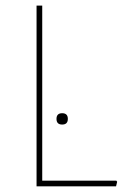

<svg xmlns="http://www.w3.org/2000/svg" viewBox="-20 -657 438 677"><path d="M389.2 0H108.9V-637.2H128.9V-20H390.1L393.1 -16.1ZM179.2 -237.8Q179.2 -257.8 199.2 -257.8Q219.2 -257.8 219.2 -237.8Q219.2 -217.8 199.2 -217.8Q179.2 -217.8 179.2 -237.8Z"/></svg>

Font: Datalegreya
Style: Gradient
Weight: 400
Designer: Figs Lab
Foundry: Figs Lab
Version: Version 1.002;PS 001.002;hotconv 1.0.70;makeotf.lib2.5.58329